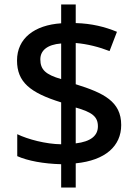

<svg xmlns="http://www.w3.org/2000/svg" viewBox="-20 -779 612 857"><path d="M253 -46V58H318V-50C450 -63 521 -127 521 -221C521 -326 443 -364 318 -403V-587C369 -583 423 -569 469 -551L502 -637C449 -659 390 -674 318 -676V-759H253V-675C134 -667 56 -608 56 -509C56 -413 114 -365 253 -322V-135C184 -136 105 -157 57 -180V-82C104 -61 175 -48 253 -46ZM253 -585V-426C184 -446 160 -468 160 -514C160 -553 190 -580 253 -585ZM318 -139V-299C392 -278 417 -258 417 -215C417 -174 386 -147 318 -139Z"/></svg>

Font: Noto Sans Bengali UI Medium
Style: Regular
Weight: 500
Designer: Jelle Bosma - Monotype Design Team
Foundry: Monotype Imaging Inc.
Version: Version 2.003